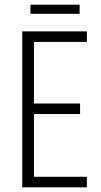

<svg xmlns="http://www.w3.org/2000/svg" viewBox="-20 -800 431 820"><path d="M75 -666H351V-621H125V-358H322V-313H125V-45H351V0H75ZM110 -780H320V-741H110Z"/></svg>

Font: Khand Variable Light
Style: Regular
Weight: 300
Designer: Satya Rajpurohit
Foundry: Indian Type Foundry
Version: Version 3.000